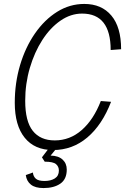

<svg xmlns="http://www.w3.org/2000/svg" viewBox="-20 -746 640 975"><path d="M249 16Q156 16 105.5 -46.5Q55 -109 55 -224Q55 -325 82 -415.5Q109 -506 157.5 -576Q206 -646 270 -686Q334 -726 408 -726Q496 -726 545.5 -667Q595 -608 595 -496L542 -492Q542 -677 397 -677Q339 -677 287 -641Q235 -605 195 -543Q155 -481 131.5 -401Q108 -321 108 -234Q108 -130 146.5 -81.5Q185 -33 258 -33Q335 -33 395 -85.5Q455 -138 492 -233L544 -229Q499 -112 423.5 -48Q348 16 249 16ZM201 209Q159 209 137 191.5Q115 174 111 143L147 130Q149 150 162 161.5Q175 173 206 173Q238 173 258.5 160Q279 147 279 120Q279 100 264.5 87.5Q250 75 207 75L193 53L238 -6H278L237 44Q277 45 298 64.5Q319 84 319 115Q319 164 286.5 186.5Q254 209 201 209Z"/></svg>

Font: Geist Mono ExtraLight
Style: Italic
Weight: 200
Italic angle: -12°
Monospace: yes
Designer: Basement.studio, Andrés Briganti, Mateo Zaragoza
Foundry: Basement.studio, Vercel, Andrés Briganti, Guido Ferreyra, Mateo Zaragoza
Version: Version 1.500; ttfautohint (v1.8.4.7-5d5b)